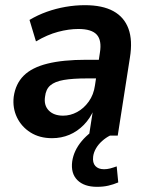

<svg xmlns="http://www.w3.org/2000/svg" viewBox="-20 -524 578 742"><path d="M181 10Q133 10 98 -12Q63 -34 45.5 -70.5Q28 -107 33 -150Q40 -200 71.5 -231.5Q103 -263 163 -278Q223 -293 314 -293H376L366 -221H317Q261 -221 226.5 -215Q192 -209 174.5 -194Q157 -179 154 -150Q149 -117 168.5 -97Q188 -77 224 -77Q252 -77 278 -91Q304 -105 323 -131.5Q342 -158 347 -194L366 -320Q374 -368 354 -390Q334 -412 283 -412Q246 -412 204.5 -401Q163 -390 119 -364L94 -447Q126 -466 161 -478.5Q196 -491 233.5 -497.5Q271 -504 308 -504Q376 -504 418 -481Q460 -458 476.5 -413Q493 -368 482 -301L435 0H324L340 -103H344Q329 -67 304 -41.5Q279 -16 248 -3Q217 10 181 10ZM355 198Q305 198 279 172Q253 146 259 100Q265 58 296 21Q327 -16 375 -39L405 0Q389 8 374.5 21Q360 34 351 49.5Q342 65 340 81Q337 105 348.5 117.5Q360 130 382 130Q394 130 405.5 127Q417 124 431 119L437 181Q418 189 398.5 193.5Q379 198 355 198Z"/></svg>

Font: Nunito Sans 10pt SemiCondensed
Style: Bold Italic
Weight: 700
Width: 4
Italic angle: -9°
Designer: Vernon Adams
Foundry: Vernon Adams
Version: Version 3.101;gftools[0.9.27]